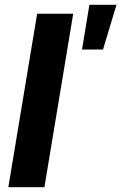

<svg xmlns="http://www.w3.org/2000/svg" viewBox="-20 -785 508 805"><path d="M286.9 -727.3 166.2 0H14.9L135.7 -727.3ZM323.9 -577.4 354.8 -764.9H468.4L411.9 -577.4Z"/></svg>

Font: Inter P
Style: Bold Italic
Weight: 700
Italic angle: 9.39999°
Designer: Rasmus Andersson
Foundry: rsms
Version: Version 3.018;git-588b23468